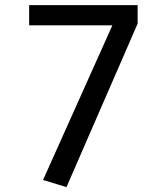

<svg xmlns="http://www.w3.org/2000/svg" viewBox="-20 -727 655 757"><path d="M242.1 10.8 149.7 -17.4 423.1 -627.2H94.9V-706.7H522.6V-633.8Z"/></svg>

Font: Fira Code Retina
Style: Regular
Weight: 450
Monospace: yes
Designer: Carrois Corporate, Edenspiekermann AG, Nikita Prokopov
Foundry: Carrois Corporate, Edenspiekermann AG, Nikita Prokopov
Version: Version 6.002